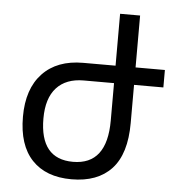

<svg xmlns="http://www.w3.org/2000/svg" viewBox="-52 -763 768 822"><g transform="rotate(5 332.0 -352.0)"><path d="M643 -416H517V-252Q517 -119 457 -54.5Q397 10 285 10Q175 10 115 -53.5Q55 -117 55 -239Q55 -359 117.5 -425Q180 -491 292 -491H431V-714H517V-491H643ZM431 -416H301Q225 -416 184 -371Q143 -326 143 -239Q143 -65 285 -65Q431 -65 431 -255Z"/></g></svg>

Font: Noto Sans Armenian Narrow
Style: Regular
Weight: 400
Width: 4
Designer: Monotype Design team
Foundry: Monotype Imaging Inc.
Version: Version 1.000